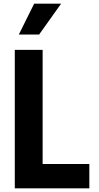

<svg xmlns="http://www.w3.org/2000/svg" viewBox="-20 -1020 536 1040"><path d="M165 -1000H311L191.9 -833H82ZM60.1 -750H210.9V-131.8H463.9V0H60.1Z"/></svg>

Font: Oakes Grotesk
Style: Bold
Weight: 700
Designer: Samuel Oakes
Foundry: Samuel Oakes
Version: Version 1.0 | wf-rip DC20170320